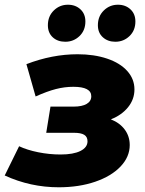

<svg xmlns="http://www.w3.org/2000/svg" viewBox="-45 -783 616 814"><path d="M505 -168Q505 -118 466 -77Q427 -36 358.5 -12.5Q290 11 204 11Q84 11 -25 -39L36 -163Q70 -147 117 -137.5Q164 -128 212 -128Q266 -128 296 -143Q326 -158 326 -184Q326 -203 312 -211.5Q298 -220 269 -220H151L169 -331H267Q303 -331 322.5 -342.5Q342 -354 342 -375Q342 -415 266 -415Q229 -415 192 -405.5Q155 -396 106 -374L67 -511Q176 -553 284 -553Q354 -553 409 -534.5Q464 -516 494.5 -482Q525 -448 525 -404Q525 -362 498 -328.5Q471 -295 425 -277Q463 -262 484 -233.5Q505 -205 505 -168ZM158 -676Q158 -714 183 -738.5Q208 -763 243 -763Q275 -763 296 -743.5Q317 -724 317 -692Q317 -654 292 -630Q267 -606 232 -606Q199 -606 178.5 -625Q158 -644 158 -676ZM370 -676Q370 -714 395 -738.5Q420 -763 455 -763Q487 -763 508 -743.5Q529 -724 529 -692Q529 -654 504 -630Q479 -606 444 -606Q412 -606 391 -625Q370 -644 370 -676Z"/></svg>

Font: Montserrat Alternates ExtraBold
Style: Italic
Weight: 800
Italic angle: -11.3°
Designer: Julieta Ulanovsky
Foundry: Julieta Ulanovsky
Version: Version 7.200